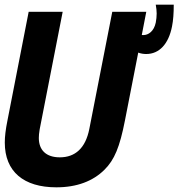

<svg xmlns="http://www.w3.org/2000/svg" viewBox="-34 -779 755 813"><path d="M625.5 -759.3C627.9 -746.1 629.4 -733.4 629.4 -721.7C629.4 -710 627.9 -694.8 625.5 -683.1C617.7 -646.5 594.7 -630.4 572.3 -630.4C570.3 -630.4 568.4 -630.4 566.4 -630.9L585.4 -729H441.4L344.2 -232.9C328.1 -151.4 284.2 -112.8 219.2 -112.8C161.1 -112.8 130.4 -143.6 130.4 -194.8C130.4 -204.1 131.3 -214.8 133.8 -230C134.3 -231.4 134.3 -232.4 134.3 -232.9L231.4 -729H87.4L-2.4 -269C-10.3 -230 -13.7 -200.7 -13.7 -175.3C-13.7 -52.2 66.4 14.2 204.6 14.2C292 14.2 359.9 -12.2 408.2 -60.1C450.7 -102.1 473.1 -156.7 495.1 -269L551.3 -556.2C562.5 -552.2 573.2 -550.3 585 -550.3C640.6 -550.3 679.7 -592.8 694.3 -666.5C699.7 -693.4 701.7 -723.6 701.7 -759.3Z"/></svg>

Font: Hack
Style: Bold Oblique
Weight: 700
Italic angle: -12°
Monospace: yes
Designer: Christopher Simpkins
Foundry: Christopher Simpkins
Version: Version 2.010